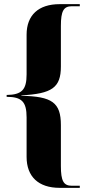

<svg xmlns="http://www.w3.org/2000/svg" viewBox="-20 -780 416 924"><path d="M267 124H364V114H326C286 114 273 91 273 19V-178C273 -287 230 -316 83 -319V-321C230 -329 273 -358 273 -460V-655C273 -727 286 -750 326 -750H364V-760H267C165 -760 108 -707 108 -613V-422C108 -348 85 -324 12 -323V-314C85 -314 108 -290 108 -215V-25C108 70 165 124 267 124Z"/></svg>

Font: Noto Serif Display ExtraCondensed Black
Style: Regular
Weight: 900
Width: 2
Designer: Monotype Design Team
Foundry: Monotype Imaging Inc.
Version: Version 2.009